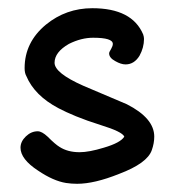

<svg xmlns="http://www.w3.org/2000/svg" viewBox="-20 -448 426 468"><path d="M168 0Q161 0 154.5 -0.5Q148 -1 141 -2Q110 -7 73 -32Q30 -60 30 -88Q30 -103 43 -115.5Q56 -128 72 -128Q82 -128 96 -115Q106 -105 113 -99Q120 -93 125 -90Q145 -77 174 -77Q197 -77 233 -88Q274 -100 283 -115Q278 -127 226 -143Q191 -154 165.5 -164.5Q140 -175 123 -184Q64 -215 44 -263Q40 -270 40 -282Q40 -345 92 -388Q141 -428 205 -428Q302 -428 329 -364Q331 -358 331 -353Q331 -332 320 -312Q307 -291 286 -291Q275 -291 261 -299Q246 -307 246 -318Q246 -321 251 -329Q255 -336 255 -341Q255 -356 207 -356Q178 -356 148 -341Q113 -321 113 -295Q113 -270 183 -239L289 -194Q356 -160 356 -115Q356 -99 350 -82Q339 -50 270 -24Q210 0 168 0Z"/></svg>

Font: Dongol
Style: Regular
Weight: 400
Designer: Abdo Mohamed and Ibrahim Hamdi
Foundry: Protype Foundry
Version: Version 1.000;hotconv 1.0.109;makeotfexe 2.5.65596